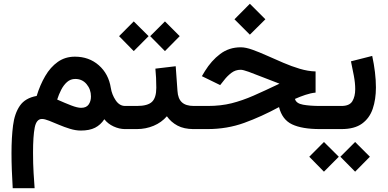

<svg xmlns="http://www.w3.org/2000/svg" viewBox="-20 -679 2041 1010"><path d="M563 -216.3Q568.4 -181.6 588.4 -151.6Q608.4 -121.6 638.2 -121.6H651.4V0H637.7Q607.4 0 577.4 -13.9Q547.4 -27.8 528.8 -51.8Q509.3 -22 480 -7.1Q450.7 7.8 405.3 7.8Q377.9 7.8 347.9 -1.5Q317.9 -10.7 289.8 -22.7Q261.7 -34.7 238.3 -43.9Q214.8 -53.2 200.7 -53.2Q171.4 -53.2 162.6 -7.8Q153.8 37.6 153.8 124Q153.8 182.1 156.7 230.7Q159.7 279.3 162.1 311H46.9Q43.9 261.2 42.2 215.6Q40.5 169.9 40.5 126Q40.5 44.9 48.6 -18.8Q56.6 -82.5 84.7 -123Q112.8 -163.6 172.9 -174.3Q190.4 -231.9 217.8 -278.8Q245.1 -325.7 283.9 -353.3Q322.8 -380.9 374 -380.9Q448.2 -380.9 499.8 -335.7Q551.3 -290.5 563 -216.3ZM458.5 -171.4Q458.5 -209 435.5 -236.3Q412.6 -263.7 376 -263.7Q351.1 -263.7 332.8 -247.6Q314.5 -231.4 301.8 -206.5Q289.1 -181.6 280.8 -155.3Q321.3 -137.2 354.2 -124.5Q387.2 -111.8 406.7 -111.8Q434.1 -111.8 446.3 -129.2Q458.5 -146.5 458.5 -171.4Z M847.7 -566.4 925.3 -488.8 847.7 -410.2 770 -488.8ZM683.6 -566.4 761.7 -488.8 683.6 -410.2 606.4 -488.8ZM631.8 -121.6H700.2Q756.8 -121.6 779.5 -143.3Q802.2 -165 802.2 -217.3Q802.2 -244.1 801 -269Q799.8 -293.9 797.4 -317.9L904.3 -330.6L913.6 -200.7Q916 -160.2 936.8 -140.9Q957.5 -121.6 999.5 -121.6H1009.8V0H998.5Q947.8 0 913.6 -18.3Q879.4 -36.6 857.9 -67.4Q829.6 -34.7 788.1 -17.3Q746.6 0 700.2 0H631.8Z M1294.4 -659.2 1376 -577.6 1294.4 -496.6 1213.4 -577.6ZM1640.1 -303.2V-191.9Q1614.7 -189.5 1586.2 -179.9Q1557.6 -170.4 1531.7 -158.7Q1537.6 -134.8 1574.5 -128.2Q1611.3 -121.6 1664.6 -121.6H1691.4V0H1662.6Q1569.3 0 1516.8 -24.7Q1464.4 -49.3 1447.8 -115.7Q1355 -65.4 1264.9 -32.7Q1174.8 0 1071.8 0H990.2V-121.6H1073.2Q1141.6 -121.6 1198 -135.7Q1254.4 -149.9 1314 -176Q1373.5 -202.1 1450.2 -238.8Q1401.9 -256.8 1359.9 -273.7Q1317.9 -290.5 1288.1 -301.3Q1258.3 -312 1246.1 -312Q1218.3 -312 1196.5 -295.2Q1174.8 -278.3 1159.2 -257.8L1138.2 -231.4L1042 -278.3L1058.1 -305.2Q1091.8 -359.9 1138.2 -395Q1184.6 -430.2 1246.6 -430.2Q1272.5 -430.2 1307.9 -417.5Q1343.3 -404.8 1384.8 -386.2Q1426.3 -367.7 1470 -348.9Q1513.7 -330.1 1557.1 -317.1Q1600.6 -304.2 1640.1 -303.2Z M1776.4 0H1670.9V-121.6H1776.4Q1818.4 -121.6 1833.5 -146.5Q1848.6 -171.4 1848.6 -210Q1848.6 -242.7 1841.3 -281Q1834 -319.3 1826.2 -356.4L1938 -384.8Q1947.3 -341.8 1952.4 -299.6Q1957.5 -257.3 1957.5 -218.8Q1957.5 -156.2 1940.7 -106.7Q1923.8 -57.1 1884.3 -28.6Q1844.7 0 1776.4 0ZM1848.1 67.9 1925.8 145.5 1848.1 224.1 1770.5 145.5ZM1684.1 67.9 1762.2 145.5 1684.1 224.1 1606.9 145.5Z"/></svg>

Font: Vazirmatn UI NL SemiBold
Style: Regular
Weight: 600
Designer: Saber Rastikerdar
Foundry: Saber Rastikerdar
Version: Version 33.003